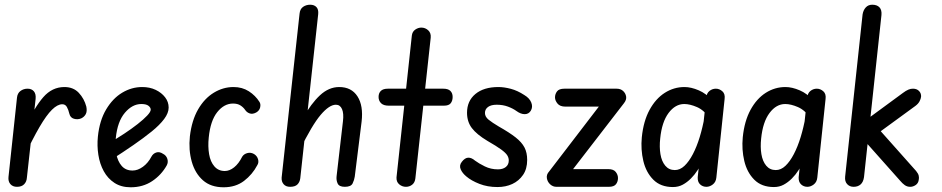

<svg xmlns="http://www.w3.org/2000/svg" viewBox="-20 -792 3995 814"><path d="M52 0Q34 0 24 -11.5Q14 -23 16 -42L52 -378Q54 -397 67 -406.5Q80 -416 97 -416Q114 -416 123.5 -405Q133 -394 131 -373L94 -39Q93 -22 82.5 -11Q72 0 52 0ZM324 -290Q309 -284 293.5 -288.5Q278 -293 274 -310Q270 -327 263.5 -338.5Q257 -350 244 -350Q224 -350 200.5 -327Q177 -304 147.5 -253.5Q118 -203 78 -118L90 -257Q126 -337 163.5 -380Q201 -423 253 -423Q291 -423 314 -398.5Q337 -374 346 -340Q350 -320 343.5 -308Q337 -296 324 -290Z M534 2Q494 2 465.5 -16.5Q437 -35 420 -66Q403 -97 397 -135.5Q391 -174 395 -213Q402 -281 430 -328Q458 -375 498 -399Q538 -423 583 -423Q615 -423 640 -411Q665 -399 680 -379.5Q695 -360 695 -336Q695 -313 676 -287.5Q657 -262 623 -234.5Q589 -207 545.5 -177Q502 -147 452 -115L445 -186Q476 -205 507 -225.5Q538 -246 563.5 -266Q589 -286 604 -302Q619 -318 619 -327Q619 -336 609.5 -343.5Q600 -351 579 -351Q541 -351 509.5 -314Q478 -277 471 -207Q467 -171 473 -139.5Q479 -108 496 -88.5Q513 -69 542 -69Q564 -69 586 -85Q608 -101 622 -128Q629 -141 642.5 -145.5Q656 -150 671 -140Q685 -133 689.5 -118.5Q694 -104 687 -91Q664 -50 625 -24Q586 2 534 2Z M928 2Q874 2 840.5 -27.5Q807 -57 793 -106.5Q779 -156 785 -214Q793 -282 820 -328.5Q847 -375 886.5 -399Q926 -423 970 -423Q1007 -423 1035 -405Q1063 -387 1080 -360Q1086 -351 1083 -337Q1080 -323 1066 -315Q1051 -307 1039 -311Q1027 -315 1020 -325Q1012 -337 999.5 -345Q987 -353 968 -353Q930 -353 901 -316.5Q872 -280 865 -209Q861 -171 866.5 -138.5Q872 -106 889 -86.5Q906 -67 933 -67Q953 -67 972.5 -82.5Q992 -98 1007 -128Q1014 -139 1028.5 -143Q1043 -147 1057 -139Q1070 -131 1074 -117Q1078 -103 1071 -92Q1050 -52 1014.5 -25Q979 2 928 2Z M1210 0Q1192 0 1182.5 -11Q1173 -22 1174 -39L1250 -734Q1252 -754 1265 -763Q1278 -772 1295 -772Q1312 -772 1321.5 -762Q1331 -752 1329 -732L1253 -36Q1251 -20 1241 -10Q1231 0 1210 0ZM1442 0Q1418 0 1411.5 -14Q1405 -28 1407 -45L1434 -278Q1438 -311 1430 -329.5Q1422 -348 1404 -348Q1376 -348 1339.5 -305Q1303 -262 1251 -156L1264 -291Q1299 -353 1336.5 -388Q1374 -423 1418 -423Q1470 -423 1495.5 -383.5Q1521 -344 1513 -276L1484 -43Q1482 -29 1475 -14.5Q1468 0 1442 0Z M1701 0Q1685 0 1672.5 -10.5Q1660 -21 1661 -40L1726 -641Q1728 -658 1740.5 -666.5Q1753 -675 1766 -675Q1783 -675 1795.5 -663.5Q1808 -652 1806 -632L1741 -36Q1739 -18 1727.5 -9Q1716 0 1701 0ZM1628 -344Q1606 -344 1595.5 -354.5Q1585 -365 1585 -381Q1585 -397 1594.5 -406.5Q1604 -416 1625 -416H1859Q1880 -416 1889.5 -406.5Q1899 -397 1899 -381Q1899 -365 1891 -354.5Q1883 -344 1862 -344Z M2089 1Q2047 1 2012.5 -12.5Q1978 -26 1957 -44Q1940 -58 1933 -74.5Q1926 -91 1938 -106Q1951 -123 1965 -123.5Q1979 -124 1994 -111Q2010 -99 2035.5 -86.5Q2061 -74 2091 -74Q2112 -74 2124.5 -84Q2137 -94 2137 -112Q2137 -123 2130.5 -133.5Q2124 -144 2105 -158Q2086 -172 2046 -195Q2001 -222 1980.5 -249Q1960 -276 1960 -314Q1960 -364 1995.5 -393.5Q2031 -423 2093 -423Q2117 -423 2145.5 -415.5Q2174 -408 2203 -389Q2225 -376 2232.5 -357Q2240 -338 2230 -322Q2221 -308 2204.5 -308Q2188 -308 2170 -321Q2155 -332 2133.5 -340Q2112 -348 2086 -348Q2062 -348 2049 -338.5Q2036 -329 2036 -313Q2036 -297 2051.5 -284.5Q2067 -272 2094 -256Q2140 -230 2166 -209.5Q2192 -189 2203.5 -167Q2215 -145 2215 -114Q2215 -76 2197.5 -50.5Q2180 -25 2152 -12Q2124 1 2089 1Z M2339 0Q2324 0 2312.5 -10.5Q2301 -21 2298.5 -36.5Q2296 -52 2308 -65L2541 -369L2555 -340H2377Q2354 -340 2343.5 -353Q2333 -366 2333 -379Q2333 -393 2341.5 -404.5Q2350 -416 2373 -416H2594Q2611 -416 2621.5 -406.5Q2632 -397 2634.5 -383Q2637 -369 2625 -354L2388 -47L2374 -75H2559Q2581 -75 2590.5 -63Q2600 -51 2600 -37Q2600 -22 2591.5 -11Q2583 0 2561 0Z M2833 1Q2781 1 2750 -30Q2719 -61 2707.5 -109.5Q2696 -158 2701 -210Q2708 -279 2734 -326.5Q2760 -374 2798.5 -398.5Q2837 -423 2882 -423Q2910 -423 2942.5 -409Q2975 -395 2997 -368L2989 -290Q2965 -325 2935 -338Q2905 -351 2881 -351Q2843 -351 2814.5 -313Q2786 -275 2779 -205Q2775 -169 2780 -138.5Q2785 -108 2800.5 -89.5Q2816 -71 2841 -71Q2863 -71 2882 -89Q2901 -107 2917.5 -138.5Q2934 -170 2946.5 -211Q2959 -252 2967 -297L2960 -110Q2950 -90 2937.5 -70.5Q2925 -51 2909 -35Q2893 -19 2874.5 -9Q2856 1 2833 1ZM2975 0Q2959 0 2948 -10.5Q2937 -21 2938 -41L2974 -378Q2976 -397 2988 -406.5Q3000 -416 3015 -416Q3030 -416 3042.5 -405Q3055 -394 3052 -372L3017 -39Q3015 -20 3002 -10Q2989 0 2975 0Z M3261 1Q3209 1 3178 -30Q3147 -61 3135.5 -109.5Q3124 -158 3129 -210Q3136 -279 3162 -326.5Q3188 -374 3226.5 -398.5Q3265 -423 3310 -423Q3338 -423 3370.5 -409Q3403 -395 3425 -368L3417 -290Q3393 -325 3363 -338Q3333 -351 3309 -351Q3271 -351 3242.5 -313Q3214 -275 3207 -205Q3203 -169 3208 -138.5Q3213 -108 3228.5 -89.5Q3244 -71 3269 -71Q3291 -71 3310 -89Q3329 -107 3345.5 -138.5Q3362 -170 3374.5 -211Q3387 -252 3395 -297L3388 -110Q3378 -90 3365.5 -70.5Q3353 -51 3337 -35Q3321 -19 3302.5 -9Q3284 1 3261 1ZM3403 0Q3387 0 3376 -10.5Q3365 -21 3366 -41L3402 -378Q3404 -397 3416 -406.5Q3428 -416 3443 -416Q3458 -416 3470.5 -405Q3483 -394 3480 -372L3445 -39Q3443 -20 3430 -10Q3417 0 3403 0Z M3599 0Q3582 0 3571.5 -11.5Q3561 -23 3563 -43L3637 -731Q3640 -749 3650.5 -760.5Q3661 -772 3678 -772Q3698 -772 3708.5 -761Q3719 -750 3717 -728L3643 -41Q3640 -20 3628.5 -10Q3617 0 3599 0ZM3839 0Q3826 0 3816 -7Q3806 -14 3796 -26L3635 -207L3695 -257L3864 -67Q3873 -56 3875 -47Q3877 -38 3875 -29Q3873 -15 3862 -7.5Q3851 0 3839 0ZM3624 -170 3631 -268 3808 -398Q3833 -417 3851 -416Q3867 -416 3876.5 -406Q3886 -396 3885 -382Q3884 -373 3878.5 -362.5Q3873 -352 3861 -343Z"/></svg>

Font: Edu SA Beginner Medium
Style: Regular
Weight: 500
Version: Version 1.003